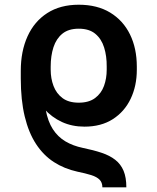

<svg xmlns="http://www.w3.org/2000/svg" viewBox="-20 -573 676 825"><path d="M522.9 231.9H419.9Q419.9 211.4 408 199.2Q396 187 372.1 179.4Q348.1 171.9 312.5 164.6Q256.3 152.3 211.4 123.3Q166.5 94.2 134.8 45.7Q103 -2.9 86.2 -72.8Q69.3 -142.6 69.3 -236.3V-269.5L170.9 -258.3V-224.6Q167 -152.8 176.3 -102.1Q185.5 -51.3 207 -18.1Q228.5 15.1 261 34.4Q293.5 53.7 335.9 62.5Q381.3 71.8 416.5 83.5Q451.7 95.2 475.3 113.8Q499 132.3 511 160.9Q522.9 189.5 522.9 231.9ZM342.8 -28.8Q289.6 -28.8 246.1 -48.8Q202.6 -68.8 168.7 -106.4Q134.8 -144 108.9 -195.8Q101.6 -210.9 92 -221.4Q82.5 -231.9 75.7 -241Q68.8 -250 69.3 -259.3V-269Q69.3 -353 98.4 -417Q127.4 -481 183.1 -516.8Q238.8 -552.7 318.4 -552.7Q397.9 -552.7 453.6 -518.8Q509.3 -484.9 538.6 -425Q567.9 -365.2 567.9 -286.6V-273.4Q567.9 -204.1 541.5 -148.7Q515.1 -93.3 464.8 -61Q414.6 -28.8 342.8 -28.8ZM318.4 -131.8Q361.8 -131.8 388.4 -151.6Q415 -171.4 426.8 -203.6Q438.5 -235.8 438.5 -273.4V-286.6Q439 -331.5 427.5 -368.7Q416 -405.8 389.6 -427.7Q363.3 -449.7 318.4 -449.7Q274.4 -449.7 248 -428.2Q221.7 -406.7 209.7 -369.9Q197.8 -333 197.8 -286.6V-273.4Q197.8 -235.8 210 -203.6Q222.2 -171.4 248.5 -151.6Q274.9 -131.8 318.4 -131.8Z"/></svg>

Font: Inter 28pt SemiBold
Style: Regular
Weight: 600
Designer: Rasmus Andersson
Foundry: rsms
Version: Version 4.001;git-66647c0bb